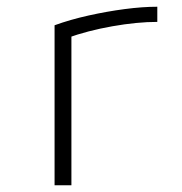

<svg xmlns="http://www.w3.org/2000/svg" viewBox="-20 -550 540 570"><path d="M142 -475Q189 -492 243 -504Q297 -516 350 -523Q403 -530 447 -530V-485Q387 -485 313.5 -472Q240 -459 179 -437L192 -462V0H142Z"/></svg>

Font: M PLUS 1 Code Light
Style: Regular
Weight: 300
Designer: Coji Morishita
Foundry: UNDERFOREST DESIGN
Version: Version 1.002